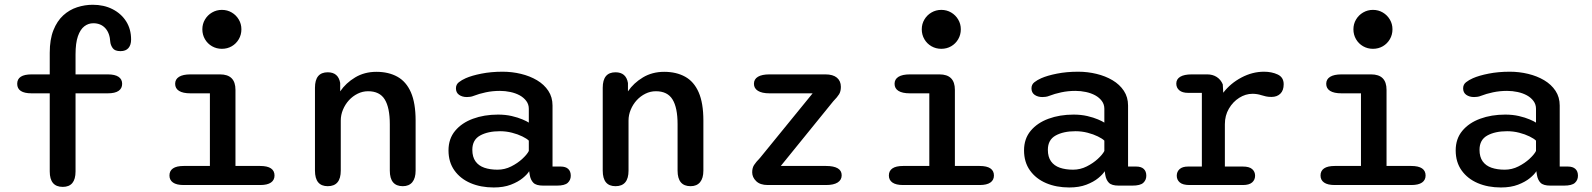

<svg xmlns="http://www.w3.org/2000/svg" viewBox="-20 -796 6849 826"><path d="M116 -394.5Q54 -394.5 54 -435.5Q54 -476 116 -476H194V-569Q194 -626.5 209.8 -666Q225.5 -705.5 252 -729.8Q278.5 -754 311.8 -764.8Q345 -775.5 379 -775.5Q427 -775.5 464.2 -756.5Q501.5 -737.5 522.8 -704Q544 -670.5 544 -626Q544 -602.5 532.5 -589.2Q521 -576 498.5 -576Q474 -576 465 -588.8Q456 -601.5 454.5 -615Q452.5 -653.5 433 -674.8Q413.5 -696 381.5 -696Q360 -696 342.8 -682.8Q325.5 -669.5 315.2 -640.2Q305 -611 305 -562V-476H443.5Q474.5 -476 490 -465.5Q505.5 -455 505.5 -435.5Q505.5 -415.5 490 -405Q474.5 -394.5 443.5 -394.5H305V-58.5Q305 8 250 8Q194 8 194 -58.5V-394.5Z M770 -82H883V-394.5H799.5Q767 -394.5 750.2 -405Q733.5 -415.5 733.5 -435.5Q733.5 -455 750.2 -465.5Q767 -476 799.5 -476H926.5Q993 -476 993 -409.5V-82H1099.5Q1130.5 -82 1145.8 -71.5Q1161 -61 1161 -41Q1161 -21.5 1145.8 -10.8Q1130.5 0 1099.5 0H770Q739.5 0 724.2 -10.8Q709 -21.5 709 -41Q709 -61 724.2 -71.5Q739.5 -82 770 -82ZM850.5 -670Q850.5 -693 861.8 -712Q873 -731 892.2 -742.2Q911.5 -753.5 934.5 -753.5Q958 -753.5 977 -742.2Q996 -731 1007.2 -712Q1018.5 -693 1018.5 -670Q1018.5 -646.5 1007.2 -627.2Q996 -608 977 -597Q958 -586 934.5 -586Q911.5 -586 892.2 -597Q873 -608 861.8 -627.2Q850.5 -646.5 850.5 -670Z M1713 5Q1657 5 1657 -62V-261.5Q1657 -333 1635.2 -368.2Q1613.5 -403.5 1563.5 -403.5Q1540 -403.5 1518.8 -393Q1497.5 -382.5 1481.2 -364.8Q1465 -347 1455.5 -324.2Q1446 -301.5 1446 -277.5V-62Q1446 5 1390 5Q1335 5 1335 -62V-418.5Q1335 -485 1390 -485Q1435.5 -485 1443.5 -439V-403Q1468 -439 1508 -463Q1548 -487 1599.5 -487Q1651.5 -487 1689.5 -466Q1727.5 -445 1747.8 -398.8Q1768 -352.5 1768 -277.5V-62Q1768 -29.5 1753.8 -12.2Q1739.5 5 1713 5Z M2316.5 2.5Q2286.5 2.5 2274.5 -9.8Q2262.5 -22 2259 -43.5L2256.5 -59.5Q2249 -46.5 2229 -30Q2209 -13.5 2177.8 -1.5Q2146.5 10.5 2104 10.5Q2048.5 10.5 2004.5 -8.2Q1960.5 -27 1935 -62.8Q1909.5 -98.5 1909.5 -149Q1909.5 -199 1938 -233.2Q1966.5 -267.5 2014.8 -285.2Q2063 -303 2122.5 -303Q2154.5 -303 2181.5 -296.8Q2208.5 -290.5 2227.8 -282.2Q2247 -274 2255 -268.5V-328Q2255 -347 2244.2 -361.5Q2233.5 -376 2215.8 -385.8Q2198 -395.5 2175.8 -400.2Q2153.5 -405 2130.5 -405Q2099 -405 2069.8 -398.8Q2040.5 -392.5 2019 -384Q2010.5 -380.5 2002.5 -379.5Q1994.5 -378.5 1988.5 -378.5Q1968.5 -378.5 1955 -388Q1941.5 -397.5 1941.5 -416Q1941.5 -432.5 1954 -442.2Q1966.5 -452 1983.5 -459.5Q2009.5 -471 2051 -479.2Q2092.5 -487.5 2142.5 -487.5Q2183 -487.5 2221.2 -478.2Q2259.5 -469 2290.2 -450.8Q2321 -432.5 2339 -405.2Q2357 -378 2357 -342V-79.5H2392Q2413.5 -79.5 2424.5 -69.2Q2435.5 -59 2435.5 -40Q2435.5 -21.5 2422.5 -9.5Q2409.5 2.5 2375.5 2.5ZM2255 -191Q2246.5 -199.5 2227.2 -209Q2208 -218.5 2182.8 -225Q2157.5 -231.5 2131 -231.5Q2079 -231.5 2045.5 -213Q2012 -194.5 2012 -151.5Q2012 -121 2025.5 -102Q2039 -83 2063.5 -74.5Q2088 -66 2120.5 -66Q2151.5 -66 2179.2 -80Q2207 -94 2227.2 -112.8Q2247.5 -131.5 2255 -146.5Z M2951 5Q2895 5 2895 -62V-261.5Q2895 -333 2873.2 -368.2Q2851.5 -403.5 2801.5 -403.5Q2778 -403.5 2756.8 -393Q2735.5 -382.5 2719.2 -364.8Q2703 -347 2693.5 -324.2Q2684 -301.5 2684 -277.5V-62Q2684 5 2628 5Q2573 5 2573 -62V-418.5Q2573 -485 2628 -485Q2673.5 -485 2681.5 -439V-403Q2706 -439 2746 -463Q2786 -487 2837.5 -487Q2889.5 -487 2927.5 -466Q2965.5 -445 2985.8 -398.8Q3006 -352.5 3006 -277.5V-62Q3006 -29.5 2991.8 -12.2Q2977.5 5 2951 5Z M3216 -54.5Q3216 -73.5 3224 -86Q3232 -98.5 3249.5 -116.5L3476 -394.5H3290.5Q3258 -394.5 3240.8 -405.2Q3223.5 -416 3223.5 -435.5Q3223.5 -455.5 3240.8 -465.8Q3258 -476 3290.5 -476H3531Q3563.5 -476 3580.5 -461.8Q3597.5 -447.5 3597.5 -422.5Q3597.5 -403 3590 -390.8Q3582.5 -378.5 3564.5 -360L3339 -82H3534Q3566.5 -82 3583.8 -72Q3601 -62 3601 -42Q3601 -22 3583.8 -11Q3566.5 0 3534 0H3283Q3250 0 3233 -16.8Q3216 -33.5 3216 -54.5Z M3865 -82H3978V-394.5H3894.5Q3862 -394.5 3845.2 -405Q3828.5 -415.5 3828.5 -435.5Q3828.5 -455 3845.2 -465.5Q3862 -476 3894.5 -476H4021.5Q4088 -476 4088 -409.5V-82H4194.5Q4225.5 -82 4240.8 -71.5Q4256 -61 4256 -41Q4256 -21.5 4240.8 -10.8Q4225.5 0 4194.5 0H3865Q3834.5 0 3819.2 -10.8Q3804 -21.5 3804 -41Q3804 -61 3819.2 -71.5Q3834.5 -82 3865 -82ZM3945.5 -670Q3945.5 -693 3956.8 -712Q3968 -731 3987.2 -742.2Q4006.5 -753.5 4029.5 -753.5Q4053 -753.5 4072 -742.2Q4091 -731 4102.2 -712Q4113.5 -693 4113.5 -670Q4113.5 -646.5 4102.2 -627.2Q4091 -608 4072 -597Q4053 -586 4029.5 -586Q4006.5 -586 3987.2 -597Q3968 -608 3956.8 -627.2Q3945.5 -646.5 3945.5 -670Z M4792.5 2.5Q4762.5 2.5 4750.5 -9.8Q4738.5 -22 4735 -43.5L4732.5 -59.5Q4725 -46.5 4705 -30Q4685 -13.5 4653.8 -1.5Q4622.5 10.5 4580 10.5Q4524.5 10.5 4480.5 -8.2Q4436.5 -27 4411 -62.8Q4385.5 -98.5 4385.5 -149Q4385.5 -199 4414 -233.2Q4442.5 -267.5 4490.8 -285.2Q4539 -303 4598.5 -303Q4630.5 -303 4657.5 -296.8Q4684.5 -290.5 4703.8 -282.2Q4723 -274 4731 -268.5V-328Q4731 -347 4720.2 -361.5Q4709.5 -376 4691.8 -385.8Q4674 -395.5 4651.8 -400.2Q4629.5 -405 4606.5 -405Q4575 -405 4545.8 -398.8Q4516.5 -392.5 4495 -384Q4486.5 -380.5 4478.5 -379.5Q4470.5 -378.5 4464.5 -378.5Q4444.5 -378.5 4431 -388Q4417.5 -397.5 4417.5 -416Q4417.5 -432.5 4430 -442.2Q4442.5 -452 4459.5 -459.5Q4485.5 -471 4527 -479.2Q4568.5 -487.5 4618.5 -487.5Q4659 -487.5 4697.2 -478.2Q4735.5 -469 4766.2 -450.8Q4797 -432.5 4815 -405.2Q4833 -378 4833 -342V-79.5H4868Q4889.5 -79.5 4900.5 -69.2Q4911.5 -59 4911.5 -40Q4911.5 -21.5 4898.5 -9.5Q4885.5 2.5 4851.5 2.5ZM4731 -191Q4722.5 -199.5 4703.2 -209Q4684 -218.5 4658.8 -225Q4633.5 -231.5 4607 -231.5Q4555 -231.5 4521.5 -213Q4488 -194.5 4488 -151.5Q4488 -121 4501.5 -102Q4515 -83 4539.5 -74.5Q4564 -66 4596.5 -66Q4627.5 -66 4655.2 -80Q4683 -94 4703.2 -112.8Q4723.5 -131.5 4731 -146.5Z M5249.5 -79.5H5327Q5354.5 -79.5 5367 -68.5Q5379.5 -57.5 5379.5 -40Q5379.5 -22.5 5366.8 -11.2Q5354 0 5327 0H5097.5Q5068.5 0 5055.5 -11.2Q5042.5 -22.5 5042.5 -40Q5042.5 -57.5 5054.8 -68.5Q5067 -79.5 5091 -79.5H5150.5V-396.5H5091.5Q5066.5 -396.5 5053.5 -407.5Q5040.5 -418.5 5040.5 -436.5Q5040.5 -455.5 5057.5 -465.8Q5074.5 -476 5107 -476H5173.5Q5197 -476 5214.5 -464.8Q5232 -453.5 5240.5 -433L5242.5 -397Q5273.5 -437.5 5320.8 -462.5Q5368 -487.5 5418 -487.5Q5451 -487.5 5476.8 -475.5Q5502.5 -463.5 5502.5 -433.5Q5502.5 -407 5488.2 -393Q5474 -379 5450 -379Q5436.5 -379 5426.5 -381.2Q5416.5 -383.5 5406.5 -386.5Q5397.5 -389.5 5387.8 -391Q5378 -392.5 5368.5 -392.5Q5338.5 -392.5 5311.2 -375.2Q5284 -358 5266.8 -328.5Q5249.5 -299 5249.5 -261.5Z M5722 -82H5835V-394.5H5751.5Q5719 -394.5 5702.2 -405Q5685.5 -415.5 5685.5 -435.5Q5685.5 -455 5702.2 -465.5Q5719 -476 5751.5 -476H5878.5Q5945 -476 5945 -409.5V-82H6051.5Q6082.5 -82 6097.8 -71.5Q6113 -61 6113 -41Q6113 -21.5 6097.8 -10.8Q6082.5 0 6051.5 0H5722Q5691.5 0 5676.2 -10.8Q5661 -21.5 5661 -41Q5661 -61 5676.2 -71.5Q5691.5 -82 5722 -82ZM5802.5 -670Q5802.5 -693 5813.8 -712Q5825 -731 5844.2 -742.2Q5863.5 -753.5 5886.5 -753.5Q5910 -753.5 5929 -742.2Q5948 -731 5959.2 -712Q5970.5 -693 5970.5 -670Q5970.5 -646.5 5959.2 -627.2Q5948 -608 5929 -597Q5910 -586 5886.5 -586Q5863.5 -586 5844.2 -597Q5825 -608 5813.8 -627.2Q5802.5 -646.5 5802.5 -670Z M6649.5 2.5Q6619.5 2.5 6607.5 -9.8Q6595.5 -22 6592 -43.5L6589.5 -59.5Q6582 -46.5 6562 -30Q6542 -13.5 6510.8 -1.5Q6479.5 10.5 6437 10.5Q6381.5 10.5 6337.5 -8.2Q6293.5 -27 6268 -62.8Q6242.5 -98.5 6242.5 -149Q6242.5 -199 6271 -233.2Q6299.5 -267.5 6347.8 -285.2Q6396 -303 6455.5 -303Q6487.5 -303 6514.5 -296.8Q6541.5 -290.5 6560.8 -282.2Q6580 -274 6588 -268.5V-328Q6588 -347 6577.2 -361.5Q6566.5 -376 6548.8 -385.8Q6531 -395.5 6508.8 -400.2Q6486.5 -405 6463.5 -405Q6432 -405 6402.8 -398.8Q6373.5 -392.5 6352 -384Q6343.5 -380.5 6335.5 -379.5Q6327.5 -378.5 6321.5 -378.5Q6301.5 -378.5 6288 -388Q6274.5 -397.5 6274.5 -416Q6274.5 -432.5 6287 -442.2Q6299.5 -452 6316.5 -459.5Q6342.5 -471 6384 -479.2Q6425.5 -487.5 6475.5 -487.5Q6516 -487.5 6554.2 -478.2Q6592.5 -469 6623.2 -450.8Q6654 -432.5 6672 -405.2Q6690 -378 6690 -342V-79.5H6725Q6746.5 -79.5 6757.5 -69.2Q6768.5 -59 6768.5 -40Q6768.5 -21.5 6755.5 -9.5Q6742.5 2.5 6708.5 2.5ZM6588 -191Q6579.5 -199.5 6560.2 -209Q6541 -218.5 6515.8 -225Q6490.5 -231.5 6464 -231.5Q6412 -231.5 6378.5 -213Q6345 -194.5 6345 -151.5Q6345 -121 6358.5 -102Q6372 -83 6396.5 -74.5Q6421 -66 6453.5 -66Q6484.5 -66 6512.2 -80Q6540 -94 6560.2 -112.8Q6580.5 -131.5 6588 -146.5Z"/></svg>

Font: Sono ExtraLight Monospace Medium
Style: Regular
Weight: 500
Version: Version 2.112